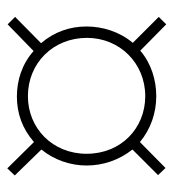

<svg xmlns="http://www.w3.org/2000/svg" viewBox="6 -624 487 540"><g transform="rotate(-90 250.0 -353.5)"><path d="M378 -203 452 -130 473 -151 400 -224C432 -262 446 -310 446 -354C446 -401 431 -445 399 -482L473 -555L452 -576L377 -503C340 -536 294 -550 249 -550C202 -550 159 -535 121 -502L47 -577L27 -556L100 -481C71 -446 55 -400 55 -354C55 -308 70 -263 100 -225L28 -153L48 -132L121 -204C158 -173 204 -158 250 -158C295 -158 342 -172 378 -203ZM250 -189C160 -189 88 -257 88 -354C88 -450 160 -519 250 -519C343 -519 414 -448 414 -353C414 -261 343 -189 250 -189Z"/></g></svg>

Font: Noto Sans Mono ExtraCondensed ExtraLight
Style: Regular
Weight: 200
Width: 2
Designer: Monotype Design Team
Foundry: Monotype Imaging Inc.
Version: Version 2.014